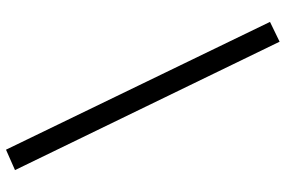

<svg xmlns="http://www.w3.org/2000/svg" viewBox="-176 -673 952 640"><g transform="rotate(90 300.0 -353.0)"><path d="M119 -809 547 73 479 103 53 -777Z"/></g></svg>

Font: FiraDG Mono
Style: Regular
Weight: 400
Designer: Carrois Corporate & Edenspiekermann AG
Foundry: Carrois Corporate GbR & Edenspiekermann AG
Version: Version 3.206